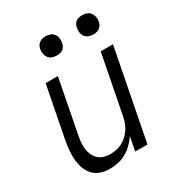

<svg xmlns="http://www.w3.org/2000/svg" viewBox="-178 -852 905 978"><g transform="rotate(-30 275.0 -362.5)"><path d="M184 12Q157 12 131.5 4Q106 -4 88.5 -22.5Q71 -41 62 -65.5Q53 -90 50.5 -117Q48 -144 50.5 -171.5Q53 -199 58 -227L117 -530H189L128 -215Q124 -195 122.5 -175.5Q121 -156 123.5 -137.5Q126 -119 134 -102.5Q142 -86 155 -74Q168 -62 186 -57Q204 -52 224 -52Q241 -52 258.5 -55.5Q276 -59 293 -68Q310 -77 324 -90Q338 -103 348 -118.5Q358 -134 364.5 -151.5Q371 -169 374 -186L441 -530H513L410 0H338L354 -83Q340 -61 321 -42.5Q302 -24 280 -11.5Q258 1 233 6.5Q208 12 184 12ZM452 -623Q438 -623 425 -628Q412 -633 404.5 -643.5Q397 -654 395 -668Q393 -682 396 -696Q398 -705 402.5 -713.5Q407 -722 415 -727.5Q423 -733 432.5 -735Q442 -737 451 -737Q465 -737 478 -732Q491 -727 498.5 -716.5Q506 -706 508.5 -692Q511 -678 508 -664Q506 -655 501 -646.5Q496 -638 488 -632.5Q480 -627 470.5 -625Q461 -623 452 -623ZM237 -623Q223 -623 210 -628Q197 -633 189.5 -643.5Q182 -654 179.5 -668Q177 -682 180 -696Q182 -705 187 -713.5Q192 -722 200 -727.5Q208 -733 217.5 -735Q227 -737 236 -737Q250 -737 263 -732Q276 -727 283.5 -716.5Q291 -706 293 -692Q295 -678 292 -664Q290 -655 285.5 -646.5Q281 -638 273 -632.5Q265 -627 255.5 -625Q246 -623 237 -623Z"/></g></svg>

Font: Lode Term
Style: Italic
Weight: 400
Italic angle: -11°
Monospace: yes
Designer: Belleve Invis
Foundry: Belleve Invis
Version: Version 29.2.0